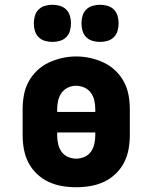

<svg xmlns="http://www.w3.org/2000/svg" viewBox="-20 -778 640 806"><path d="M300 8Q270 8 240.5 3Q211 -2 184 -14.5Q157 -27 135 -48Q113 -69 99.5 -95Q86 -121 80.5 -150.5Q75 -180 75 -210V-320Q75 -350 80.5 -379.5Q86 -409 100 -435Q114 -461 136 -482Q158 -503 185 -515.5Q212 -528 241 -534.5Q270 -541 300 -541Q330 -541 359 -534.5Q388 -528 415 -515.5Q442 -503 464 -482Q486 -461 500 -435Q514 -409 519.5 -379.5Q525 -350 525 -320V-210Q525 -180 519.5 -150.5Q514 -121 500.5 -95Q487 -69 465 -48Q443 -27 416 -14.5Q389 -2 359.5 3Q330 8 300 8ZM220 -308H380V-320Q380 -338 376 -356Q372 -374 361.5 -388.5Q351 -403 334 -410.5Q317 -418 299 -418Q281 -418 264.5 -410Q248 -402 238 -387.5Q228 -373 224 -355.5Q220 -338 220 -320ZM300 -112Q318 -112 335 -119.5Q352 -127 362 -141.5Q372 -156 376 -174Q380 -192 380 -210V-222H220V-210Q220 -192 224 -174Q228 -156 238 -141.5Q248 -127 265 -119.5Q282 -112 300 -112ZM400 -602Q384 -602 368.5 -606.5Q353 -611 342 -622Q331 -633 326.5 -648.5Q322 -664 322 -680Q322 -696 326.5 -711.5Q331 -727 342 -738Q353 -749 368.5 -753.5Q384 -758 400 -758Q416 -758 431.5 -753.5Q447 -749 458 -738Q469 -727 473.5 -711.5Q478 -696 478 -680Q478 -664 473.5 -648.5Q469 -633 458 -622Q447 -611 431.5 -606.5Q416 -602 400 -602ZM200 -602Q184 -602 168.5 -606.5Q153 -611 142 -622Q131 -633 126.5 -648.5Q122 -664 122 -680Q122 -696 126.5 -711.5Q131 -727 142 -738Q153 -749 168.5 -753.5Q184 -758 200 -758Q216 -758 231.5 -753.5Q247 -749 258 -738Q269 -727 273.5 -711.5Q278 -696 278 -680Q278 -664 273.5 -648.5Q269 -633 258 -622Q247 -611 231.5 -606.5Q216 -602 200 -602Z"/></svg>

Font: Iosevka Curly Slab HvEx
Style: Regular
Weight: 900
Width: 7
Monospace: yes
Designer: Belleve Invis
Foundry: Belleve Invis
Version: Version 11.1.0; ttfautohint (v1.8.3)